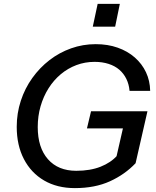

<svg xmlns="http://www.w3.org/2000/svg" viewBox="-20 -957 804 987"><path d="M365 10Q274 10 207 -29Q140 -68 103 -139Q66 -210 66 -305Q66 -375 87 -439Q108 -503 146 -556Q184 -609 234.5 -648Q285 -687 345.5 -708.5Q406 -730 472 -730Q534 -730 585 -712Q636 -694 673 -661.5Q710 -629 730.5 -585.5Q751 -542 752 -490H646Q643 -524 629.5 -551.5Q616 -579 593.5 -598.5Q571 -618 538.5 -628.5Q506 -639 466 -639Q417 -639 373 -622.5Q329 -606 292.5 -575.5Q256 -545 229.5 -503Q203 -461 188.5 -410.5Q174 -360 174 -304Q174 -198 226.5 -138.5Q279 -79 372 -79Q444 -79 497 -100Q550 -121 582 -157L677 -118Q622 -60 545 -25Q468 10 365 10ZM571 -118 619 -328 642 -297H427L448 -385H738L677 -118ZM457 -820 482 -937H596L572 -820Z"/></svg>

Font: Instrument Sans Medium
Style: Italic
Weight: 500
Italic angle: -13°
Designer: Rodrigo Fuenzalida
Foundry: fragTYPE
Version: Version 1.000;gftools[0.9.28]